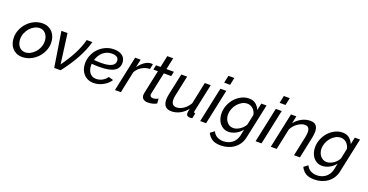

<svg xmlns="http://www.w3.org/2000/svg" viewBox="-35 -1596 5155 2686"><g transform="rotate(20 2542.0 -253.5)"><path d="M222 10Q174 10 136.5 -7.5Q99 -25 73.5 -54.5Q48 -84 35 -123.5Q22 -163 22 -208Q22 -271 47 -329Q72 -387 115 -432Q158 -477 215.5 -504Q273 -531 337 -531Q385 -531 422.5 -513.5Q460 -496 486 -466.5Q512 -437 525.5 -397Q539 -357 539 -312Q539 -250 514 -192Q489 -134 445.5 -89Q402 -44 344.5 -17Q287 10 222 10ZM239 -66Q278 -66 315 -85Q352 -104 381.5 -136Q411 -168 429 -210.5Q447 -253 447 -301Q447 -334 438 -362Q429 -390 412.5 -410.5Q396 -431 372.5 -443Q349 -455 321 -455Q283 -455 245.5 -436Q208 -417 178.5 -384.5Q149 -352 131 -309Q113 -266 113 -219Q113 -186 122 -158Q131 -130 147.5 -109.5Q164 -89 187 -77.5Q210 -66 239 -66Z M616 -522H707L766 -77Q847 -189 905.5 -299.5Q964 -410 993 -522H1077Q1041 -391 968.5 -261Q896 -131 794 0H699Z M1287 10Q1238 10 1200 -7Q1162 -24 1135.5 -54Q1109 -84 1095.5 -124Q1082 -164 1082 -210Q1082 -273 1106 -331Q1130 -389 1173 -433.5Q1216 -478 1274 -504.5Q1332 -531 1400 -531Q1477 -531 1524.5 -495.5Q1572 -460 1572 -390Q1572 -310 1502.5 -269.5Q1433 -229 1287 -229Q1263 -229 1233.5 -230Q1204 -231 1172 -234Q1171 -228 1171 -222Q1171 -216 1171 -211Q1171 -180 1179 -152Q1187 -124 1203 -102.5Q1219 -81 1243.5 -68.5Q1268 -56 1301 -56Q1347 -56 1391 -79.5Q1435 -103 1460 -143L1531 -122Q1513 -93 1486 -69Q1459 -45 1427 -27.5Q1395 -10 1359.5 0Q1324 10 1287 10ZM1392 -465Q1349 -465 1314.5 -450.5Q1280 -436 1254.5 -412Q1229 -388 1211.5 -357.5Q1194 -327 1184 -295Q1214 -292 1240.5 -291Q1267 -290 1290 -290Q1347 -290 1385.5 -297.5Q1424 -305 1448 -318.5Q1472 -332 1482.5 -350.5Q1493 -369 1493 -391Q1493 -429 1465.5 -447Q1438 -465 1392 -465Z M1714 -522H1796L1770 -401Q1808 -455 1856.5 -489Q1905 -523 1953 -523Q1962 -523 1968 -522.5Q1974 -522 1979 -521L1963 -445Q1900 -443 1845.5 -411Q1791 -379 1759 -322L1691 0H1603Z M2094 7Q2053 7 2026.5 -12Q2000 -31 2000 -73Q2000 -87 2003 -102L2078 -453H2010L2025 -522H2092L2129 -696H2217L2180 -522H2291L2276 -453H2166L2097 -129Q2095 -119 2095 -114Q2095 -93 2108 -83.5Q2121 -74 2140 -74Q2165 -74 2187 -82.5Q2209 -91 2218 -96L2223 -26Q2205 -13 2169.5 -3Q2134 7 2094 7Z M2445 10Q2323 10 2323 -122Q2323 -157 2334 -209L2401 -522H2488L2425 -226Q2416 -185 2416 -157Q2416 -66 2494 -66Q2544 -66 2595.5 -100.5Q2647 -135 2682 -195L2751 -522H2839L2751 -108Q2750 -104 2749.5 -101Q2749 -98 2749 -95Q2749 -77 2771 -76L2755 0Q2744 2 2735.5 3Q2727 4 2720 4Q2693 4 2679 -8Q2665 -20 2665 -40Q2665 -49 2667 -64.5Q2669 -80 2676 -112Q2631 -53 2570 -21.5Q2509 10 2445 10Z M2983 -522H3071L2960 0H2872ZM3027 -730H3115L3092 -620H3004Z M3257 223Q3173 223 3126 192Q3079 161 3055 108L3115 63Q3135 109 3176 132Q3217 155 3271 155Q3305 155 3337.5 145Q3370 135 3397 115Q3424 95 3443.5 65Q3463 35 3472 -6L3491 -98Q3454 -50 3400.5 -22Q3347 6 3294 6Q3252 6 3218.5 -11Q3185 -28 3162 -57.5Q3139 -87 3127 -125.5Q3115 -164 3115 -207Q3115 -270 3139 -328.5Q3163 -387 3203.5 -432Q3244 -477 3297.5 -504Q3351 -531 3410 -531Q3472 -531 3510.5 -499Q3549 -467 3570 -418L3592 -522H3670L3560 -6Q3548 50 3519.5 92.5Q3491 135 3450.5 164Q3410 193 3360 208Q3310 223 3257 223ZM3337 -66Q3363 -66 3389.5 -76Q3416 -86 3439.5 -102.5Q3463 -119 3481.5 -140Q3500 -161 3510 -183L3542 -333Q3538 -360 3526 -382Q3514 -404 3497 -420.5Q3480 -437 3458 -446Q3436 -455 3412 -455Q3369 -455 3331.5 -433.5Q3294 -412 3266 -378.5Q3238 -345 3222 -303Q3206 -261 3206 -221Q3206 -189 3215.5 -161Q3225 -133 3242 -112Q3259 -91 3283 -78.5Q3307 -66 3337 -66Z M3808 -522H3896L3785 0H3697ZM3852 -730H3940L3917 -620H3829Z M4034 -522H4114L4090 -410Q4131 -465 4193 -498Q4255 -531 4321 -531Q4384 -531 4409.5 -497.5Q4435 -464 4435 -408Q4435 -386 4431.5 -362Q4428 -338 4423 -312L4357 0H4269L4331 -292Q4340 -335 4340 -367Q4340 -452 4269 -452Q4244 -452 4216.5 -441.5Q4189 -431 4163 -413Q4137 -395 4115 -370Q4093 -345 4078 -315L4011 0H3923Z M4649 223Q4565 223 4518 192Q4471 161 4447 108L4507 63Q4527 109 4568 132Q4609 155 4663 155Q4697 155 4729.5 145Q4762 135 4789 115Q4816 95 4835.5 65Q4855 35 4864 -6L4883 -98Q4846 -50 4792.5 -22Q4739 6 4686 6Q4644 6 4610.5 -11Q4577 -28 4554 -57.5Q4531 -87 4519 -125.5Q4507 -164 4507 -207Q4507 -270 4531 -328.5Q4555 -387 4595.5 -432Q4636 -477 4689.5 -504Q4743 -531 4802 -531Q4864 -531 4902.5 -499Q4941 -467 4962 -418L4984 -522H5062L4952 -6Q4940 50 4911.5 92.5Q4883 135 4842.5 164Q4802 193 4752 208Q4702 223 4649 223ZM4729 -66Q4755 -66 4781.5 -76Q4808 -86 4831.5 -102.5Q4855 -119 4873.5 -140Q4892 -161 4902 -183L4934 -333Q4930 -360 4918 -382Q4906 -404 4889 -420.5Q4872 -437 4850 -446Q4828 -455 4804 -455Q4761 -455 4723.5 -433.5Q4686 -412 4658 -378.5Q4630 -345 4614 -303Q4598 -261 4598 -221Q4598 -189 4607.5 -161Q4617 -133 4634 -112Q4651 -91 4675 -78.5Q4699 -66 4729 -66Z"/></g></svg>

Font: PTCRaleway Medium
Style: Italic
Weight: 500
Italic angle: -12°
Designer: Matt McInerney, Pablo Impallari, Rodrigo Fuenzalida
Foundry: Matt McInerney, Pablo Impallari, Rodrigo Fuenzalida
Version: Version 3.000g; ttfautohint (v1.5) -l 8 -r 28 -G 28 -x 14 -D